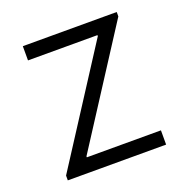

<svg xmlns="http://www.w3.org/2000/svg" viewBox="-99 -607 677 699"><g transform="rotate(-20 239.0 -257.5)"><path d="M48.3 -18.6 330.6 -456.1V-460H61.5V-515.1H425.3V-498L142.1 -59.1V-55.2H429.2V0H48.3Z"/></g></svg>

Font: Reddit Sans Light
Style: Regular
Weight: 300
Designer: Stephen Hutchings
Foundry: Reddit
Version: Version 1.013